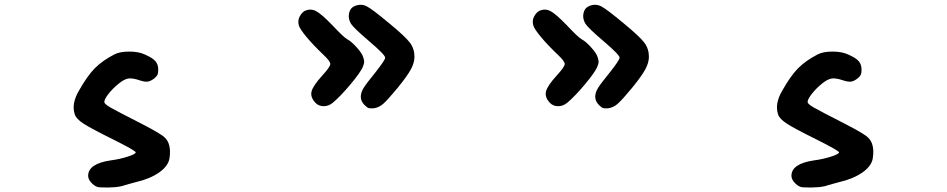

<svg xmlns="http://www.w3.org/2000/svg" viewBox="-20 -541 4040 819"><path d="M468 -309Q491 -321 531.5 -321Q572 -321 599 -308Q631 -294 643 -280Q655 -266 655 -244Q655 -229 652 -222.5Q649 -216 640 -208Q624 -195 611 -193Q598 -191 577 -198Q545 -209 527 -206Q509 -203 486 -184Q460 -163 442 -139.5Q424 -116 425 -105Q426 -97 452 -82Q478 -67 588 -11Q669 31 683 46Q712 73 703 134Q698 167 659 194.5Q620 222 559 236Q531 243 515 248Q480 262 404 258Q388 257 372 241Q356 225 356 209Q356 157 453 143Q491 138 525 127Q559 116 559 109Q559 102 463 54Q368 7 336.5 -13.5Q305 -34 299 -53Q284 -98 316 -153Q352 -217 384 -249.5Q416 -282 468 -309Z M1279 -494Q1304 -506 1327.5 -494Q1351 -482 1399 -432Q1448 -380 1462 -373Q1479 -364 1501.5 -339Q1524 -314 1529 -298Q1534 -283 1533.5 -276Q1533 -269 1527 -254Q1516 -230 1474.5 -180.5Q1433 -131 1400 -103Q1382 -88 1360.5 -88Q1339 -88 1325 -103Q1303 -127 1309 -151Q1315 -175 1354 -218Q1389 -256 1389 -268Q1389 -280 1359 -308Q1317 -348 1288.5 -382Q1260 -416 1255 -432Q1249 -453 1258 -470Q1267 -487 1279 -494ZM1495 -516Q1521 -526 1544.5 -514Q1568 -502 1641 -441Q1709 -385 1728.5 -359Q1748 -333 1748 -299Q1748 -273 1732 -244Q1716 -215 1676 -166Q1633 -114 1614.5 -98Q1596 -82 1574 -79Q1559 -78 1552.5 -80Q1546 -82 1535 -93Q1519 -109 1519 -128Q1519 -146 1530.5 -165Q1542 -184 1582 -233Q1623 -285 1623 -295Q1623 -307 1555 -365Q1488 -422 1477 -440Q1464 -462 1469 -485Q1474 -508 1495 -516Z M2279 -494Q2304 -506 2327.5 -494Q2351 -482 2399 -432Q2448 -380 2462 -373Q2479 -364 2501.5 -339Q2524 -314 2529 -298Q2534 -283 2533.5 -276Q2533 -269 2527 -254Q2516 -230 2474.5 -180.5Q2433 -131 2400 -103Q2382 -88 2360.5 -88Q2339 -88 2325 -103Q2303 -127 2309 -151Q2315 -175 2354 -218Q2389 -256 2389 -268Q2389 -280 2359 -308Q2317 -348 2288.5 -382Q2260 -416 2255 -432Q2249 -453 2258 -470Q2267 -487 2279 -494ZM2495 -516Q2521 -526 2544.5 -514Q2568 -502 2641 -441Q2709 -385 2728.5 -359Q2748 -333 2748 -299Q2748 -273 2732 -244Q2716 -215 2676 -166Q2633 -114 2614.5 -98Q2596 -82 2574 -79Q2559 -78 2552.5 -80Q2546 -82 2535 -93Q2519 -109 2519 -128Q2519 -146 2530.5 -165Q2542 -184 2582 -233Q2623 -285 2623 -295Q2623 -307 2555 -365Q2488 -422 2477 -440Q2464 -462 2469 -485Q2474 -508 2495 -516Z M3468 -309Q3491 -321 3531.5 -321Q3572 -321 3599 -308Q3631 -294 3643 -280Q3655 -266 3655 -244Q3655 -229 3652 -222.5Q3649 -216 3640 -208Q3624 -195 3611 -193Q3598 -191 3577 -198Q3545 -209 3527 -206Q3509 -203 3486 -184Q3460 -163 3442 -139.5Q3424 -116 3425 -105Q3426 -97 3452 -82Q3478 -67 3588 -11Q3669 31 3683 46Q3712 73 3703 134Q3698 167 3659 194.5Q3620 222 3559 236Q3531 243 3515 248Q3480 262 3404 258Q3388 257 3372 241Q3356 225 3356 209Q3356 157 3453 143Q3491 138 3525 127Q3559 116 3559 109Q3559 102 3463 54Q3368 7 3336.5 -13.5Q3305 -34 3299 -53Q3284 -98 3316 -153Q3352 -217 3384 -249.5Q3416 -282 3468 -309Z"/></svg>

Font: linja li nja tan jan Jami
Style: Regular
Weight: 400
Designer: jan Jami
Version: Version 1.0